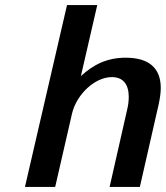

<svg xmlns="http://www.w3.org/2000/svg" viewBox="-20 -742 658 762"><path d="M79 0H199L266 -292C284 -367 356 -436 424 -436C468 -436 491 -408 491 -357C491 -342 489 -324 484 -304L415 0H535L610 -329C615 -353 618 -374 618 -393C618 -471 572 -513 479 -513C404 -513 350 -485 301 -440L366 -722H246Z"/></svg>

Font: Perun SemiBold Italic
Style: Regular
Weight: 400
Italic angle: -12°
Foundry: Copyright (c) Stefan Peev, Context Ltd, 2016
Version: Version 1.026